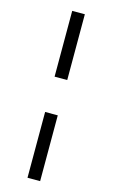

<svg xmlns="http://www.w3.org/2000/svg" viewBox="-135 -810 585 998"><g transform="rotate(15 157.0 -311.0)"><path d="M123 -406V-760H191V-406ZM123 138V-216H191V138Z"/></g></svg>

Font: IBM Plex Sans Hebrew
Style: Regular
Weight: 400
Designer: Mike Abbink, Paul van der Laan, Pieter van Rosmalen, Yanek Iontef
Foundry: Bold Monday
Version: Version 1.2